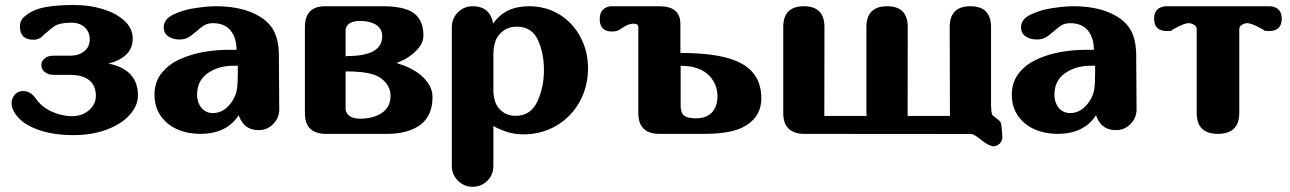

<svg xmlns="http://www.w3.org/2000/svg" viewBox="-20 -525 5059 753"><path d="M405.3 -275.9Q521 -252.4 521 -150.9Q521 -110.4 488.3 -74.2Q456.1 -38.1 397.9 -16.6Q340.3 4.9 269 4.9Q189.9 4.9 134.3 -14.6Q78.6 -33.7 52.2 -63.5Q25.4 -92.8 25.4 -120.6Q25.4 -139.2 38.1 -153.8Q50.8 -168 70.8 -168Q99.1 -168 119.6 -139.6Q141.6 -106.9 181.6 -87.9Q222.2 -69.3 262.7 -69.3Q301.3 -69.3 328.6 -92.3Q356 -115.7 356 -148.9Q356 -189 330.1 -210.4Q303.7 -231.4 254.4 -231.4H191.4Q168.9 -231.4 155.3 -242.7Q142.1 -253.9 142.1 -269Q142.1 -284.7 154.8 -295.9Q167.5 -306.6 189.5 -306.6H254.4Q289.6 -306.6 310.5 -324.2Q332 -341.3 332 -370.6Q332 -399.9 312 -418Q292.5 -436 259.8 -436Q214.4 -436 192.9 -421.9Q180.2 -413.1 151.4 -388.2Q135.3 -369.1 110.8 -369.1Q58.1 -369.1 58.1 -421.4Q58.1 -446.8 79.1 -462.4Q112.3 -491.2 172.9 -499.5Q215.8 -505.4 272 -505.4Q330.6 -505.4 383.3 -489.3Q436 -473.1 468.3 -443.4Q500.5 -413.6 500.5 -374Q500.5 -334 473.6 -309.6Q447.3 -285.6 405.3 -275.9Z M912.6 -267.1H894.5Q836.4 -267.1 794.4 -237.8Q752.9 -208.5 752.9 -152.8Q752.9 -123.5 769.5 -102.5Q786.6 -81.5 815.4 -81.5Q859.9 -81.5 891.6 -129.4Q906.2 -153.3 909.2 -175.3Q912.6 -197.3 912.6 -235.4ZM1073.7 -307.6 1075.2 -96.7Q1075.2 -62.5 1051.3 -38.6Q1027.8 -14.6 994.1 -14.6Q940.9 -14.6 919.9 -63.5L916 -73.2Q869.1 0 765.1 0Q716.8 0 675.8 -17.6Q635.3 -35.2 610.8 -69.8Q585.9 -105 585.9 -153.8Q585.9 -203.6 614.3 -238.8Q642.1 -273.4 686 -293Q729.5 -312.5 778.8 -321.3Q828.1 -329.6 874 -329.6H907.7Q907.7 -376.5 884.3 -405.3Q860.8 -434.1 815.4 -434.1Q795.4 -434.1 781.7 -426.3Q768.6 -418.5 750 -401.9Q731.9 -385.7 717.8 -377.9Q703.6 -370.1 683.6 -370.1Q659.2 -370.1 640.6 -381.8Q622.1 -394 622.1 -418Q622.1 -449.7 659.7 -467.8Q697.3 -486.3 745.1 -493.2Q793.5 -500.5 827.1 -500.5Q909.7 -500.5 968.3 -475.6Q983.9 -468.8 993.2 -463.4Q1037.6 -438 1055.7 -400.4Q1073.7 -363.3 1073.7 -307.6Z M1335.4 -94.7Q1342.3 -59.6 1393.1 -59.6Q1443.4 -59.6 1477.5 -82Q1511.7 -105 1511.7 -149.4Q1511.7 -178.2 1491.7 -202.1Q1471.2 -225.6 1440.9 -233.9Q1404.8 -245.1 1335.4 -245.1ZM1335.4 -303.7 1342.3 -305.2Q1479 -305.2 1479 -382.8Q1479 -413.1 1453.6 -428.7Q1429.2 -442.9 1392.1 -442.9Q1342.3 -442.9 1335.4 -410.2ZM1252.4 0Q1175.8 -3.4 1175.8 -81.5V-418.9Q1175.8 -500.5 1255.4 -500.5H1481.9Q1554.2 -500.5 1592.8 -480Q1640.6 -453.1 1640.6 -385.7Q1640.6 -354.5 1612.8 -326.7Q1584.5 -297.9 1549.8 -284.2L1535.6 -277.8L1550.3 -272.9Q1583 -262.2 1611.8 -244.1Q1639.6 -226.1 1658.2 -200.2Q1676.3 -174.8 1676.3 -144.5Q1676.3 -71.3 1628.4 -35.2Q1579.6 0 1498.5 0Z M2006.8 -420.4Q1957.5 -420.4 1930.2 -378.9Q1916.5 -356.4 1915 -315.9V-168.5Q1916.5 -123.5 1936 -101.1Q1960.9 -70.8 2002 -70.8Q2061.5 -70.8 2087.4 -127Q2113.3 -182.6 2113.3 -250Q2113.3 -316.4 2089.4 -368.7Q2065.4 -420.4 2006.8 -420.4ZM1833.5 207.5Q1799.8 207.5 1775.9 183.6Q1752 159.7 1752 125.5V-418.5Q1752 -452.6 1775.9 -476.6Q1799.8 -500.5 1833.5 -500.5Q1902.3 -500.5 1914.1 -432.1Q1960 -500.5 2054.7 -500.5Q2121.1 -500.5 2173.8 -468.3Q2227.1 -435.5 2256.3 -379.9Q2286.1 -324.2 2286.1 -257.3Q2286.1 -185.5 2253.4 -126Q2220.2 -66.4 2162.1 -32.2Q2104 2 2031.7 2Q1973.6 2 1915 -30.8V125.5Q1915 159.7 1891.6 183.6Q1867.7 207.5 1833.5 207.5Z M2772.5 -84.5Q2793.9 -108.4 2793.9 -147.5Q2793.9 -181.6 2777.3 -208Q2740.7 -267.1 2649.4 -267.1V-110.4Q2649.4 -83.5 2662.1 -72.3Q2675.3 -61 2709 -61Q2751.5 -61 2772.5 -84.5ZM2648.4 -317.4Q2813.5 -317.4 2888.2 -275.9Q2965.8 -232.9 2965.8 -140.1Q2965.8 -60.5 2889.2 -23.9Q2838.4 0 2741.7 0H2566.4Q2483.4 0 2483.4 -81.5V-418.9Q2483.4 -429.7 2470.7 -431.6L2464.4 -432.1Q2453.6 -432.1 2441.4 -427.2Q2427.7 -421.4 2414.6 -411.6Q2401.4 -401.4 2380.4 -401.4Q2332 -401.4 2332 -450.2Q2332 -493.2 2373 -500.5H2566.4Q2648.4 -500.5 2648.4 -431.2Z M3911.1 13.2Q3911.1 27.8 3900.4 38.6Q3889.2 48.8 3874.5 48.8Q3856.4 45.9 3835 28.8Q3814 11.7 3800.8 4.4Q3797.4 2.4 3789.6 0.5L3128.4 0Q3051.8 -3.9 3051.8 -81.5V-418.9Q3051.8 -500.5 3132.8 -500.5Q3213.4 -500.5 3213.4 -418.9L3212.9 -70.3H3378.9Q3377.9 -76.7 3377.9 -81.5V-418.9Q3377.9 -500.5 3459.5 -500.5Q3540 -500.5 3540 -418.9L3539.6 -70.3H3705.6L3704.6 -418.9Q3704.6 -500.5 3785.6 -500.5Q3866.7 -500.5 3866.7 -418.9V-110.4Q3867.7 -85.9 3870.6 -76.2Q3874 -70.8 3889.2 -59.6Q3907.2 -48.8 3907.2 -33.7Q3908.2 -23.9 3909.7 -8.8Z M4274.9 -267.1H4256.8Q4198.7 -267.1 4156.7 -237.8Q4115.2 -208.5 4115.2 -152.8Q4115.2 -123.5 4131.8 -102.5Q4148.9 -81.5 4177.7 -81.5Q4222.2 -81.5 4253.9 -129.4Q4268.6 -153.3 4271.5 -175.3Q4274.9 -197.3 4274.9 -235.4ZM4436 -307.6 4437.5 -96.7Q4437.5 -62.5 4413.6 -38.6Q4390.1 -14.6 4356.4 -14.6Q4303.2 -14.6 4282.2 -63.5L4278.3 -73.2Q4231.4 0 4127.4 0Q4079.1 0 4038.1 -17.6Q3997.6 -35.2 3973.1 -69.8Q3948.2 -105 3948.2 -153.8Q3948.2 -203.6 3976.6 -238.8Q4004.4 -273.4 4048.3 -293Q4091.8 -312.5 4141.1 -321.3Q4190.4 -329.6 4236.3 -329.6H4270Q4270 -376.5 4246.6 -405.3Q4223.1 -434.1 4177.7 -434.1Q4157.7 -434.1 4144 -426.3Q4130.9 -418.5 4112.3 -401.9Q4094.2 -385.7 4080.1 -377.9Q4065.9 -370.1 4045.9 -370.1Q4021.5 -370.1 4002.9 -381.8Q3984.4 -394 3984.4 -418Q3984.4 -449.7 4022 -467.8Q4059.6 -486.3 4107.4 -493.2Q4155.8 -500.5 4189.5 -500.5Q4272 -500.5 4330.6 -475.6Q4346.2 -468.8 4355.5 -463.4Q4399.9 -438 4418 -400.4Q4436 -363.3 4436 -307.6Z M4963.4 -500.5Q5006.8 -495.1 5006.8 -452.1Q5006.8 -403.3 4957 -403.3Q4935.5 -403.3 4935.5 -407.7V-408.2Q4908.7 -423.3 4894 -428.7Q4881.3 -434.1 4870.1 -434.1Q4867.2 -434.1 4864.3 -433.6Q4840.3 -426.3 4840.3 -411.1V-82Q4840.3 0 4756.3 0Q4673.3 0 4673.3 -82V-411.1Q4673.3 -426.3 4648.9 -433.6Q4646 -434.1 4643.1 -434.1Q4631.8 -434.1 4619.1 -428.7Q4604.5 -423.3 4577.6 -408.2V-407.7Q4577.6 -403.3 4556.2 -403.3Q4506.3 -403.3 4506.3 -452.1Q4506.3 -495.1 4549.8 -500.5Z"/></svg>

Font: inglobal
Style: Bold
Weight: 700
Designer: Andrey Kochetov, Denis Davydov, Evgeny Yurtaev
Foundry: inglobal.ru
Version: Version 1.00 September 25, 2014, initial release